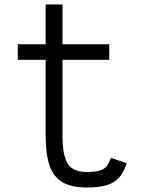

<svg xmlns="http://www.w3.org/2000/svg" viewBox="-20 -820 640 854"><path d="M365 14Q298 14 258 -9.5Q218 -33 200.5 -83.5Q183 -134 183 -216V-554H59V-623H183V-800H258V-623H466V-554H258V-216Q258 -128 281.5 -91.5Q305 -55 365 -55Q401 -55 421.5 -60.5Q442 -66 453.5 -79.5Q465 -93 473 -118L544 -94Q530 -53 509 -29.5Q488 -6 453.5 4Q419 14 365 14Z"/></svg>

Font: Victor Mono Thin
Style: Regular
Weight: 400
Monospace: yes
Version: Version 1.561;gftools[0.9.30]